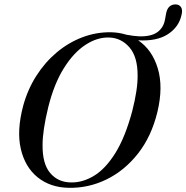

<svg xmlns="http://www.w3.org/2000/svg" viewBox="-20 -862 867 893"><path d="M496.5 -712Q534.5 -711 568 -700.5Q584.5 -697.5 599.2 -695.5Q614 -693.5 627 -693Q683 -691.5 712 -712.5Q741 -733.5 747.5 -771.5L752.5 -799Q760.5 -842 797.5 -841.5Q814 -841 822 -828.5Q830 -816 824.5 -793.5Q812.5 -736.5 761 -703Q709.5 -669.5 622.5 -674.5Q687.5 -631 713.8 -544.2Q740 -457.5 712 -341Q684.5 -227.5 622 -148Q559.5 -68.5 475.5 -27.5Q391.5 13.5 299 11.5Q214 10 155.2 -37.2Q96.5 -84.5 76.8 -169.5Q57 -254.5 88 -370.5Q108.5 -445.5 148.5 -508.5Q188.5 -571.5 243 -617.5Q297.5 -663.5 362 -688.2Q426.5 -713 496.5 -712ZM309 -13.5Q363 -12 416.2 -43.8Q469.5 -75.5 515.8 -149Q562 -222.5 595 -345Q608 -396 614.2 -437.5Q620.5 -479 620 -512Q620 -598 582 -641.8Q544 -685.5 488.5 -687.5Q432.5 -689.5 377.2 -653.2Q322 -617 276.8 -544.5Q231.5 -472 204.5 -364Q191 -308.5 184.5 -265Q178 -221.5 178 -188Q177 -100.5 213.2 -57.5Q249.5 -14.5 309 -13.5Z"/></svg>

Font: Fraunces 72pt S000
Style: Italic
Weight: 400
Italic angle: -16°
Version: Version 1.000; ttfautohint (v1.8.3)